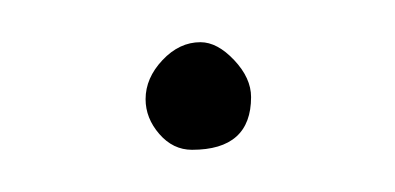

<svg xmlns="http://www.w3.org/2000/svg" viewBox="-20 -411 187 91"><path d="M49 -364Q49 -374 57 -382.5Q65 -391 75 -391Q83 -391 91 -382.5Q99 -374 99 -365Q99 -340 71 -340Q62 -340 55.5 -347.5Q49 -355 49 -364Z"/></svg>

Font: Amatic SC
Style: Regular
Weight: 400
Designer: Multiple Designers
Foundry: Vernon Adams
Version: Version 2.505